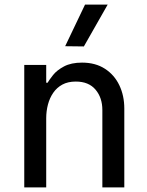

<svg xmlns="http://www.w3.org/2000/svg" viewBox="-20 -811 638 831"><path d="M180 0H85V-530H180V-453H186Q193 -465 209.5 -486Q226 -507 257 -523.5Q288 -540 335 -540Q393 -540 434 -513.5Q475 -487 496.5 -442Q518 -397 518 -341V0H423V-335Q423 -388 393.5 -423Q364 -458 308 -458Q274 -458 250 -445Q226 -432 210.5 -409.5Q195 -387 187.5 -358.5Q180 -330 180 -299ZM446 -791 343 -610 262 -611 348 -791Z"/></svg>

Font: Be Vietnam Pro Variable Thin
Style: Regular
Weight: 100
Designer: Lam Bao, Tony Le, Vietanh Nguyen
Foundry: Yellow Type Foundry
Version: Version 1.002